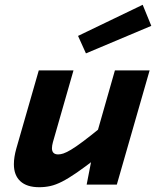

<svg xmlns="http://www.w3.org/2000/svg" viewBox="-20 -771 654 802"><path d="M342 0 370 -144H365L460 -477H605L468 0ZM409 -245 386 -113Q337 -75 301.5 -50.5Q266 -26 239.5 -12.5Q213 1 190.5 6Q168 11 144 11Q92 11 65 -14Q38 -39 38 -85Q38 -100 40.5 -116Q43 -132 48 -150L142 -477H287L201 -177Q199 -170 198 -163.5Q197 -157 197 -152Q197 -139 203.5 -132.5Q210 -126 223 -126Q233 -126 245 -130Q257 -134 276.5 -145.5Q296 -157 328 -181Q360 -205 409 -245ZM306 -621 576 -751 612 -663 339 -548Z"/></svg>

Font: Intel One Mono Light
Style: Italic
Weight: 300
Italic angle: -16°
Monospace: yes
Designer: Fred Shallcrass
Foundry: Frere-Jones Type LLC
Version: Version 1.004